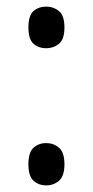

<svg xmlns="http://www.w3.org/2000/svg" viewBox="-20 -554 280 581"><path d="M120 -408Q97 -408 81.5 -421.5Q66 -435 66 -471Q66 -507 81.5 -520.5Q97 -534 120 -534Q142 -534 158.5 -520.5Q175 -507 175 -471Q175 -435 158.5 -421.5Q142 -408 120 -408ZM120 7Q97 7 81.5 -7Q66 -21 66 -57Q66 -93 81.5 -107Q97 -121 120 -121Q142 -121 158.5 -107Q175 -93 175 -57Q175 -21 158.5 -7Q142 7 120 7Z"/></svg>

Font: Noto Serif Condensed
Style: Regular
Weight: 400
Width: 3
Designer: Monotype Design Team
Foundry: Monotype Imaging Inc.
Version: Version 2.015